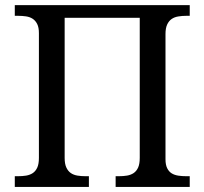

<svg xmlns="http://www.w3.org/2000/svg" viewBox="-20 -734 803 754"><path d="M38.1 -713.9H725.1V-671.9H711.9Q695.3 -671.9 680.2 -669.4Q665 -667 654.1 -659.4Q643.1 -651.9 636.5 -637.7Q629.9 -623.5 629.9 -600.1V-108.9Q629.9 -86.9 636.5 -73.5Q643.1 -60.1 654.3 -53.2Q665.5 -46.4 680.4 -44.2Q695.3 -42 711.9 -42H725.1V0H434.1V-42H446.8Q463.9 -42 478.8 -44.4Q493.7 -46.9 504.9 -54.4Q516.1 -62 522.5 -76.2Q528.8 -90.3 528.8 -113.8V-664.1H233.9V-113.8Q233.9 -90.3 240.5 -76.2Q247.1 -62 258.1 -54.4Q269 -46.9 284.2 -44.4Q299.3 -42 315.9 -42H329.1V0H38.1V-42H50.8Q67.9 -42 82.8 -44.4Q97.7 -46.9 108.9 -54.4Q120.1 -62 126.5 -76.2Q132.8 -90.3 132.8 -113.8V-604Q132.8 -626 126.2 -639.4Q119.6 -652.8 108.4 -660.2Q97.2 -667.5 82.3 -669.7Q67.4 -671.9 50.8 -671.9H38.1Z"/></svg>

Font: Droid Serif
Style: Regular
Weight: 400
Designer: Monotype Design team
Foundry: Monotype Imaging Inc.
Version: Version 1.03